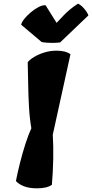

<svg xmlns="http://www.w3.org/2000/svg" viewBox="-20 -1025 506 1055"><path d="M183.6 9.8Q141.6 9.8 112.5 -1.2Q83.5 -12.2 67.4 -30.3Q76.7 -77.6 90.3 -131.6Q104 -185.5 120.1 -235.6Q136.2 -285.6 152.3 -320.3Q143.1 -372.1 139.4 -436.5Q135.7 -501 134.8 -565.9Q133.8 -630.9 132.3 -683.1Q143.1 -697.3 167.2 -711.9Q191.4 -726.6 223.6 -736.6Q255.9 -746.6 291 -746.6Q313.5 -746.6 332.5 -742.2Q351.6 -737.8 367.2 -727.1L270 -284.7Q273.9 -223.1 272.5 -150.4Q271 -77.6 265.1 -9.3Q248.5 1.5 228.3 5.6Q208 9.8 183.6 9.8ZM310.5 -792Q298.8 -790 279.3 -789.6Q259.8 -789.1 240.5 -790.3Q221.2 -791.5 209 -793.9L96.2 -889.2Q98.6 -902.3 113.3 -920.9Q127.9 -939.5 149.2 -957.3Q170.4 -975.1 192.1 -986.3Q213.9 -997.6 230.5 -996.1L291 -899.4Q314.5 -924.8 331.3 -942.1Q348.1 -959.5 366 -974.1Q383.8 -988.8 408.7 -1004.9Q425.8 -997.1 442.6 -977.3Q459.5 -957.5 465.8 -940.4Z"/></svg>

Font: Fruktur
Style: Italic
Weight: 400
Italic angle: -8°
Designer: Viktoriya Grabowska, Eben Sorkin
Foundry: Viktoriya Grabowska
Version: Version 1.008; ttfautohint (v1.8.4.7-5d5b)